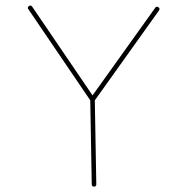

<svg xmlns="http://www.w3.org/2000/svg" viewBox="-20 -672 678 700"><path d="M322.8 8.3Q314.5 8.3 314.5 0L309.1 -306.2L83.5 -638.2Q78.6 -644.5 85.4 -649.9Q91.8 -654.8 97.2 -647.9L317.4 -324.2L545.9 -643.6Q550.3 -650.4 557.6 -645.5Q564.5 -641.1 559.6 -633.8L325.7 -306.2L331.1 0Q331.1 8.3 322.8 8.3Z"/></svg>

Font: Mikhak-DS1-FD Thin
Style: Regular
Weight: 100
Designer: Amin Abedi
Version: Version 3.2